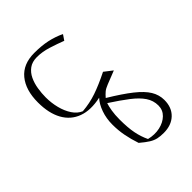

<svg xmlns="http://www.w3.org/2000/svg" viewBox="-81 -725 1348 1348"><g transform="rotate(45 592.5 -51.5)"><path d="M816.9 9.3Q755.9 9.3 703.1 -9.3Q650.4 -27.8 617.2 -58.6Q639.6 43.9 612.5 117.4Q585.4 190.9 514.9 230Q444.3 269 336.9 269Q214.4 269 143.6 210.9Q72.8 152.8 72.8 41.5Q72.8 -30.3 84.7 -86.2Q96.7 -142.1 121.6 -195.3L161.6 -168Q142.6 -119.1 124.5 -61.8Q106.4 -4.4 106.4 48.3Q106.4 96.2 128.9 126.7Q151.4 157.2 187.5 174.3Q223.6 191.4 266.6 198.2Q309.6 205.1 350.6 205.1Q405.8 205.1 457.8 191.9Q509.8 178.7 548.8 152.8Q587.9 127 603.5 89.4Q597.7 16.6 574.5 -51.5Q551.3 -119.6 507.8 -206.5L554.7 -267.1L594.2 -167Q605.5 -138.2 618.2 -122.8Q630.9 -107.4 651.4 -89.8Q713.9 -193.4 762.7 -255.1Q811.5 -316.9 856.4 -344.2Q901.4 -371.6 952.6 -371.6Q1026.9 -371.6 1070.1 -326.2Q1113.3 -280.8 1113.3 -204.6Q1113.3 -170.9 1107.7 -145.8Q1102.1 -120.6 1085.9 -94.5Q1069.8 -68.4 1037.6 -30.3Q981 -11.2 927.5 -1Q874 9.3 816.9 9.3ZM1064.9 -96.2Q1078.6 -151.9 1067.6 -201.7Q1056.6 -251.5 1025.9 -283Q995.1 -314.5 950.2 -314.5Q900.9 -314.5 859.9 -286.9Q818.8 -259.3 777.3 -205.3Q735.8 -151.4 684.1 -71.8Q707 -64 743.7 -57.9Q780.3 -51.8 827.1 -51.8Q908.2 -51.8 963.4 -62.7Q1018.6 -73.7 1064.9 -96.2Z"/></g></svg>

Font: Pinar-FD Light
Style: Regular
Weight: 300
Designer: Amin Abedi
Version: Version 2.000